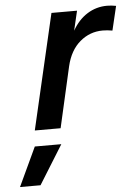

<svg xmlns="http://www.w3.org/2000/svg" viewBox="-133 -551 589 830"><g transform="rotate(-5 161.0 -136.0)"><path d="M402 -506 377 -401Q355 -405 335 -405Q279 -405 236 -368.5Q193 -332 177 -264L117 0H5L121 -500H232L212 -415Q238 -461 277 -485.5Q316 -510 363 -510Q382 -510 402 -506ZM9 238H-80L-1 69H114Z"/></g></svg>

Font: CBA Beacon Sans Bold
Style: Italic
Weight: 700
Italic angle: -13°
Designer: Wei Huang
Foundry: Wei Huang
Version: Version 1.002